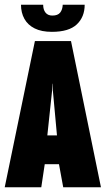

<svg xmlns="http://www.w3.org/2000/svg" viewBox="-20 -794 448 814"><path d="M0 0 128 -620H281L408 0H248L226 -120L250 -98H153L173 -120L155 0ZM179 -204 166 -220H242L223 -204L204 -411L203 -439H202L201 -411ZM200 -659Q156 -659 127 -673.5Q98 -688 83.5 -714Q69 -740 69 -774H163Q163 -753 173 -740.5Q183 -728 202 -728Q225 -728 235 -740.5Q245 -753 246 -774H339Q339 -722 305.5 -690.5Q272 -659 200 -659Z"/></svg>

Font: Smooch Sans Thin Black
Style: Regular
Weight: 900
Version: Version 1.010